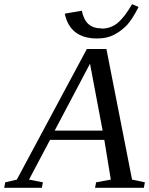

<svg xmlns="http://www.w3.org/2000/svg" viewBox="-75 -893 709 913"><path d="M129 -26 124 0H-55L-50 -26L5 -39L338 -660H431L553 -39L614 -26L609 0H377L382 -26L452 -39L421 -228H163L63 -39ZM353 -590 185 -272H413ZM408 -758V-757Q450 -757 482 -782Q516 -809 553 -873L584 -860Q554 -801 529 -774Q502 -746 468 -728Q434 -710 387 -710Q258 -710 233 -828L314 -842Q323 -799 345 -779Q368 -758 408 -758Z"/></svg>

Font: Libra Serif Modern
Style: Italic
Weight: 400
Italic angle: -12°
Designer: Stefan Peev, Context Ltd
Foundry: Stefan Peev, Context Ltd
Version: Version 1.000